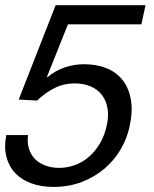

<svg xmlns="http://www.w3.org/2000/svg" viewBox="-22 -717 599 748"><path d="M242.7 -622.1 161.1 -418 163.1 -416Q177.7 -429.2 195.1 -438.7Q212.4 -448.2 231 -454.6Q249.5 -460.9 268.6 -463.9Q287.6 -466.8 305.7 -466.8Q353 -466.8 391.4 -451.9Q429.7 -437 454.3 -406.7Q479 -376.5 487.5 -330.8Q496.1 -285.2 482.9 -224.1Q473.1 -178.7 448.7 -136.2Q424.3 -93.8 386.2 -61Q348.1 -28.3 297.6 -8.5Q247.1 11.2 185.5 11.2Q139.6 11.2 101.6 -2.2Q63.5 -15.6 38.3 -41.5Q13.2 -67.4 3.2 -105Q-6.8 -142.6 2.4 -190.9H87.4Q83.5 -163.6 90.1 -140.1Q96.7 -116.7 112.3 -99.6Q127.9 -82.5 152.6 -72.8Q177.2 -63 209 -63Q239.3 -63 268.8 -73.5Q298.3 -84 323.2 -105Q348.1 -126 366.9 -157.5Q385.7 -189 394.5 -231Q401.9 -266.1 396.7 -295.7Q391.6 -325.2 375.2 -346.7Q358.9 -368.2 331.8 -380.1Q304.7 -392.1 268.6 -392.1Q226.6 -392.1 190.2 -373.8Q153.8 -355.5 122.6 -325.2L50.8 -329.1L194.8 -696.8H544.9L528.8 -622.1Z"/></svg>

Font: XB Khoramshahr
Style: Italic
Weight: 400
Italic angle: -12°
Designer: Behnam
Foundry: Irmug
Version: Version 8.005 2009